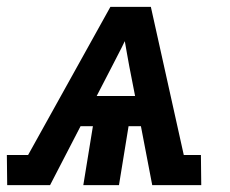

<svg xmlns="http://www.w3.org/2000/svg" viewBox="-51 -540 671 560"><path d="M-30 0 -31 -88H31L271 -520H389L485 -88H535L536 0H393L360 -172H324L296 0H192L220 -172H184L95 0ZM231 -260H343L326 -347Q323 -365 319.5 -383Q316 -401 313 -420Q304 -401 294.5 -383Q285 -365 276 -347Z"/></svg>

Font: Iosevka Etoile Semibold
Style: Italic
Weight: 600
Italic angle: -9°
Designer: Belleve Invis
Foundry: Belleve Invis
Version: Version 22.1.2; ttfautohint (v1.8.4)